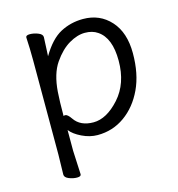

<svg xmlns="http://www.w3.org/2000/svg" viewBox="-100 -573 772 833"><g transform="rotate(-15 286.0 -157.0)"><path d="M157 -101Q161 -103 164 -103Q175 -103 190 -81Q217 -41 276 -41Q335 -41 392.5 -105Q450 -169 450 -271.5Q450 -374 396 -410Q373 -426 339 -426Q305 -426 267.5 -404Q230 -382 198 -335.5Q166 -289 160 -209Q157 -167 157 -101ZM90 144 92 55V-368Q92 -421 89 -472Q89 -482 107 -482Q125 -482 144 -474.5Q163 -467 163 -454Q163 -448 162 -432Q161 -416 160.5 -398.5Q160 -381 159 -369Q199 -437 245.5 -461.5Q292 -486 347 -486Q422 -486 470 -433Q518 -380 518 -287Q518 -194 486.5 -127Q455 -60 401 -21.5Q347 17 279 17Q244 17 209 0Q174 -17 158 -38V56L163 162Q163 172 145 172Q127 172 108.5 164.5Q90 157 90 144Z"/></g></svg>

Font: ToneOZ-Pinyin-WenKai-Regular
Style: Regular
Weight: 400
Designer: Fontworks Inc.
Foundry: ToneOZ
Version: Version 0.240331